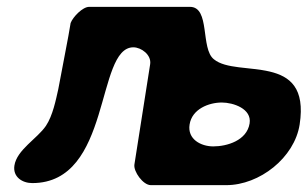

<svg xmlns="http://www.w3.org/2000/svg" viewBox="-20 -540 898 560"><path d="M369 -402C392 -402 422 -380 418 -353L372 -60C369 -40 397 0 420 0H640C737 0 839 -80 854 -177C887 -391 672 -311 604 -367C564 -398 594 -520 534 -520H240C221 -520 193 -491 186 -473C182 -444 155 -309 150 -280C143 -249 134 -203 114 -173C89 -136 29 -103 22 -57C17 -24 45 -6 74 -6C307 -6 258 -402 369 -402ZM533 -177C540 -222 589 -241 627 -241C660 -241 715 -223 708 -180C700 -130 642 -113 602 -113C566 -113 526 -134 533 -177Z"/></svg>

Font: Asimov Print
Style: Regular
Weight: 500
Designer: Google
Version: Version 2.000980: 2014